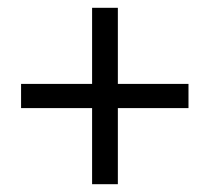

<svg xmlns="http://www.w3.org/2000/svg" viewBox="-20 -576 537 492"><path d="M216 -104H282V-299H463V-361H282V-556H216V-361H34V-299H216Z"/></svg>

Font: DAIFUKU Sans
Style: Regular
Weight: 400
Designer: Original font ‘Source Han Sans JP’ : Paul D. Hunt
Foundry: Daifuku
Version: Version 1.000